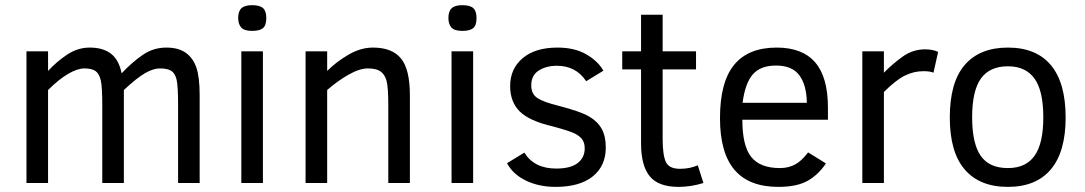

<svg xmlns="http://www.w3.org/2000/svg" viewBox="-20 -712 4223 747"><path d="M672.9 0V-301.8Q672.9 -377.9 667 -402.3Q661.1 -426.8 646.5 -436.3Q631.8 -445.8 602.1 -445.8Q576.7 -445.8 544.9 -427.7Q513.2 -409.7 461.9 -361.8V0H377.9V-301.8Q377.9 -374 372.1 -399.4Q366.2 -424.8 352.1 -435.3Q337.9 -445.8 308.1 -445.8Q280.8 -445.8 244.1 -424.1Q207.5 -402.3 167 -361.8V0H83V-512.2H167V-436Q200.2 -472.2 241.2 -499.5Q282.2 -526.9 329.1 -526.9Q380.9 -526.9 411.9 -502.9Q442.9 -479 453.1 -426.8Q493.2 -469.2 534.7 -498Q576.2 -526.9 627 -526.9Q673.8 -526.9 702.1 -507.1Q730.5 -487.3 743.7 -450Q756.8 -412.6 756.8 -341.8V0Z M1016.1 -642.1Q1016.1 -612.8 1002.9 -602.3Q989.7 -591.8 960.9 -591.8Q930.2 -591.8 918.5 -605Q906.7 -618.2 906.7 -642.1Q906.7 -668 919.4 -679.9Q932.1 -691.9 960.9 -691.9Q990.7 -691.9 1003.4 -680.4Q1016.1 -668.9 1016.1 -642.1ZM918.9 0V-512.2H1002.9V0Z M1490.7 0V-301.8Q1490.7 -375 1483.4 -399.4Q1476.1 -423.8 1459.5 -434.8Q1442.9 -445.8 1411.1 -445.8Q1378.9 -445.8 1335.9 -421.4Q1293 -397 1252.9 -361.8V0H1168.9V-512.2H1252.9V-436Q1288.6 -471.7 1335.9 -499.3Q1383.3 -526.9 1431.2 -526.9Q1505.4 -526.9 1540 -484.6Q1574.7 -442.4 1574.7 -341.8V0Z M1834 -642.1Q1834 -612.8 1820.8 -602.3Q1807.6 -591.8 1778.8 -591.8Q1748 -591.8 1736.3 -605Q1724.6 -618.2 1724.6 -642.1Q1724.6 -668 1737.3 -679.9Q1750 -691.9 1778.8 -691.9Q1808.6 -691.9 1821.3 -680.4Q1834 -668.9 1834 -642.1ZM1736.8 0V-512.2H1820.8V0Z M2336.9 -138.2Q2336.9 -66.4 2286.1 -25.6Q2235.4 15.1 2141.6 15.1Q2077.6 15.1 2026.9 -9Q1976.1 -33.2 1952.6 -77.1L2020 -118.2Q2058.6 -56.2 2144 -56.2Q2199.7 -56.2 2227.3 -77.4Q2254.9 -98.6 2254.9 -134.8Q2254.9 -156.2 2245.1 -169.7Q2235.4 -183.1 2214.8 -193.1Q2194.3 -203.1 2130.9 -220.2Q2039.6 -241.2 2002.2 -278.3Q1964.8 -315.4 1964.8 -377Q1964.8 -444.8 2013.7 -485.8Q2062.5 -526.9 2148.9 -526.9Q2215.8 -526.9 2261.2 -500.5Q2306.6 -474.1 2327.6 -437L2260.7 -396Q2220.7 -456.1 2147 -456.1Q2105 -456.1 2075.9 -437.5Q2046.9 -418.9 2046.9 -379.9Q2046.9 -345.2 2072.3 -329.6Q2097.7 -314 2151.9 -300.8Q2238.8 -278.3 2272 -258.8Q2305.2 -239.3 2321 -210.7Q2336.9 -182.1 2336.9 -138.2Z M2716.8 0Q2668 15.1 2620.1 15.1Q2542 15.1 2508.1 -25.9Q2474.1 -66.9 2474.1 -154.8V-441.9H2400.9V-512.2H2474.1V-654.8H2558.1V-512.2H2688V-441.9H2558.1V-170.9Q2558.1 -108.9 2570.6 -82Q2583 -55.2 2626 -55.2Q2663.1 -55.2 2694.8 -68.8Z M2868.2 -246.1Q2868.2 -144.5 2902.8 -101.3Q2937.5 -58.1 3014.2 -58.1Q3048.3 -58.1 3074.2 -72.5Q3100.1 -86.9 3124 -119.1L3193.4 -76.2Q3164.1 -32.2 3122.1 -8.5Q3080.1 15.1 3008.3 15.1Q2894 15.1 2837.6 -51.3Q2781.2 -117.7 2781.2 -252Q2781.2 -392.6 2836.2 -459.7Q2891.1 -526.9 3002 -526.9Q3101.6 -526.9 3151.4 -469.5Q3201.2 -412.1 3201.2 -293V-246.1ZM3119.1 -312Q3118.2 -380.9 3090.1 -418.9Q3062 -457 2999 -457Q2939 -457 2908.9 -422.6Q2878.9 -388.2 2869.1 -312Z M3611.8 -429.2Q3598.1 -435.1 3572.8 -435.1Q3535.2 -435.1 3500.2 -417.7Q3465.3 -400.4 3418.9 -354V0H3335V-512.2H3418.9V-429.2Q3454.1 -464.8 3492.9 -492.4Q3531.7 -520 3579.1 -520Q3610.8 -520 3629.9 -509.8Z M4126 -254.9Q4126 -121.6 4068.6 -53.2Q4011.2 15.1 3901.4 15.1Q3791.5 15.1 3733.4 -52.5Q3675.3 -120.1 3675.3 -254.9Q3675.3 -392.1 3733.6 -459.5Q3792 -526.9 3901.4 -526.9Q4011.7 -526.9 4068.8 -458.3Q4126 -389.6 4126 -254.9ZM4039.1 -254.9Q4039.1 -359.4 4004.6 -406.7Q3970.2 -454.1 3901.4 -454.1Q3830.6 -454.1 3796.4 -406.5Q3762.2 -358.9 3762.2 -254.9Q3762.2 -154.8 3795.2 -106.4Q3828.1 -58.1 3901.4 -58.1Q3971.2 -58.1 4005.1 -106Q4039.1 -153.8 4039.1 -254.9Z"/></svg>

Font: Lorenzo Sans
Style: Regular
Weight: 400
Foundry: Intel Corporation
Version: Version 1.00; ttfautohint (v1.5)